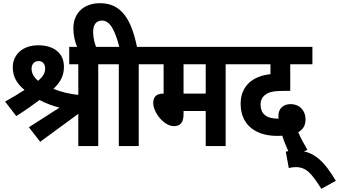

<svg xmlns="http://www.w3.org/2000/svg" viewBox="-20 -916 2126 1204"><path d="M232 -27 471 -202V0H596V-513H673V-622H414V-513H471V-321C418 -326 363 -339 315 -359C359 -400 381 -441 381 -498C381 -580 321 -632 220 -632C118 -632 60 -570 60 -494C60 -435 86 -391 134 -352C100 -330 54 -302 12 -279L82 -188C139 -224 191 -261 228 -289C265 -269 307 -253 353 -241L161 -118ZM178 -485C178 -515 196 -533 222 -533C248 -533 263 -515 263 -486C263 -457 249 -435 219 -409C194 -430 178 -455 178 -485Z M466 -615H585C574 -644 564 -676 564 -716C564 -761 583 -787 620 -787C670 -787 701 -726 728 -622H660V-513H725V0H850V-513H927V-622H839C805 -786 746 -896 608 -896C504 -896 440 -833 440 -738C440 -697 449 -655 466 -615Z M1395 -513H1472V-622H914V-513H1006V-328L1004 -329C955 -329 941 -303 941 -270C941 -210 1009 -125 1070 -125C1110 -125 1131 -147 1131 -199V-220H1270V0H1395ZM1270 -513V-329H1131V-513Z M1803 66 1908 24C1886 -13 1865 -52 1850 -87C1876 -102 1896 -124 1896 -168C1896 -220 1861 -263 1802 -263C1762 -263 1726 -240 1726 -190C1726 -185 1726 -178 1727 -172C1725 -172 1723 -172 1721 -172C1648 -172 1614 -205 1614 -260C1614 -288 1625 -308 1643 -321C1667 -340 1698 -346 1758 -346H1800V-513H1939V-622H1459V-513H1676V-451C1622 -445 1577 -428 1544 -399C1511 -368 1489 -327 1489 -265C1489 -120 1600 -64 1715 -64C1727 -64 1739 -64 1750 -65C1762 -27 1782 20 1803 66Z M1772 35 1791 138C1805 134 1820 132 1834 132C1899 132 1933 169 1995 268L2086 218C2018 104 1952 28 1837 28C1813 28 1791 30 1772 35Z"/></svg>

Font: Noto Sans Devanagari UI Condensed
Style: Bold
Weight: 700
Width: 3
Designer: Jelle Bosma - Monotype Design Team
Foundry: Monotype Imaging Inc.
Version: Version 2.004